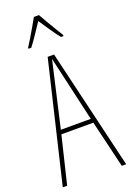

<svg xmlns="http://www.w3.org/2000/svg" viewBox="-177 -1011 730 1073"><g transform="rotate(-20 188.5 -475.0)"><path d="M351 0 284 -281H94L26 0H0L170 -714H208L377 0ZM208 -612Q204 -629 201 -642Q198 -655 195 -668Q192 -681 189 -695Q186 -681 183 -668.5Q180 -656 177 -642.5Q174 -629 170 -612L100 -306H278ZM204 -950Q217 -927 235.5 -895Q254 -863 270.5 -836.5Q287 -810 293 -800V-793H278Q257 -819 233 -854.5Q209 -890 189 -920Q170 -892 145.5 -855Q121 -818 101 -793H85V-800Q96 -816 112 -843Q128 -870 145 -899Q162 -928 174 -950Z"/></g></svg>

Font: Noto Sans Khmer ExtraCondensed Thin
Style: Regular
Weight: 250
Width: 2
Designer: Danh Hong and the Monotype Design Team
Foundry: Monotype Imaging Inc.
Version: Version 2.004